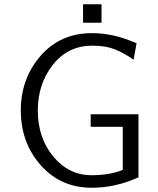

<svg xmlns="http://www.w3.org/2000/svg" viewBox="-20 -867 743 904"><path d="M371 -760V-847H458V-760ZM78 -347Q78 -497 171 -604Q264 -711 413 -711Q517 -711 623 -663L609 -586Q563 -618 520 -635Q477 -652 415 -652Q300 -652 229 -562Q158 -472 158 -347Q158 -218 231 -130Q304 -42 411 -42Q496 -42 558 -67V-270H407V-329H632V-32Q524 17 412 17Q266 17 172 -89Q78 -195 78 -347Z"/></svg>

Font: Coval
Style: ExtraLight
Weight: 250
Foundry: Context Ltd
Version: Version 001.000